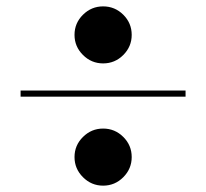

<svg xmlns="http://www.w3.org/2000/svg" viewBox="-20 -690 650 605"><path d="M214.8 -580.1Q214.8 -617.2 241.5 -643.6Q268.1 -669.9 304.9 -669.9Q342 -669.9 368.5 -643.6Q395 -617.2 395 -580.1Q395 -543.2 368.5 -516.7Q342 -490.2 304.9 -490.2Q268.1 -490.2 241.5 -516.7Q214.8 -543.2 214.8 -580.1ZM44.9 -404.8H564.7V-385.3H44.9ZM214.8 -195.1Q214.8 -232.2 241.5 -258.5Q268.1 -284.9 304.9 -284.9Q342 -284.9 368.5 -258.5Q395 -232.2 395 -195.1Q395 -158.2 368.5 -131.6Q342 -105 304.9 -105Q268.1 -105 241.5 -131.6Q214.8 -158.2 214.8 -195.1Z"/></svg>

Font: Bodoni* 11
Style: Bold
Weight: 700
Version: Version 2.000; ttfautohint (v1.8.1)